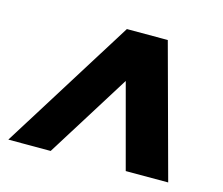

<svg xmlns="http://www.w3.org/2000/svg" viewBox="-82 -811 873 753"><g transform="rotate(15 354.5 -434.5)"><path d="M485.4 -164.8H657.8L511.7 -703.9H345.6L8.7 -164.8H180.6L394 -506.2Z"/></g></svg>

Font: Poppins Devanagari Thin
Style: Italic
Weight: 100
Italic angle: -10°
Designer: Ninad Kale (Devanagari), Jonny Pinhorn (Latin)
Foundry: Indian Type Foundry
Version: 4.005